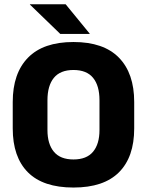

<svg xmlns="http://www.w3.org/2000/svg" viewBox="-20 -846 675 882"><path d="M317.5 15.5Q178 15.5 108.2 -54.5Q38.5 -124.5 38.5 -256V-377.5Q38.5 -509.5 108.8 -581.2Q179 -653 317.5 -653Q456 -653 526.2 -581.2Q596.5 -509.5 596.5 -377.5V-256Q596.5 -124.5 526.5 -54.5Q456.5 15.5 317.5 15.5ZM317.5 -113.5Q378 -113.5 407.5 -149Q437 -184.5 437 -248.5V-385.5Q437 -452.5 407.5 -488.5Q378 -524.5 317.5 -524.5Q257 -524.5 227.5 -488.5Q198 -452.5 198 -385.5V-248.5Q198 -184.5 227.5 -149Q257 -113.5 317.5 -113.5ZM281.5 -826.5 392 -691.5V-690H257L117.5 -825V-826.5Z"/></svg>

Font: Anek Odia Medium
Style: Bold
Weight: 700
Version: Version 1.003